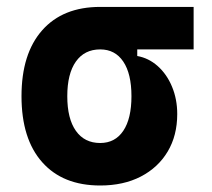

<svg xmlns="http://www.w3.org/2000/svg" viewBox="-20 -538 626 567"><path d="M275.9 9.8Q165.5 9.8 104.5 -59.1Q43.5 -127.9 43.5 -253.9Q43.5 -379.4 104.5 -448.5Q165.5 -517.6 275.9 -517.6H551.8V-392.1H385.3V-372.6Q418.9 -366.7 445.8 -342.8Q472.7 -318.8 488 -282Q503.4 -245.1 503.4 -201.2Q503.4 -137.7 475.1 -90.3Q446.8 -43 395.8 -16.6Q344.7 9.8 275.9 9.8ZM275.9 -115.7Q319.8 -115.7 344 -151.6Q368.2 -187.5 368.2 -253.9Q368.2 -320.3 344 -356.2Q319.8 -392.1 275.9 -392.1Q229.5 -392.1 204.1 -356.2Q178.7 -320.3 178.7 -253.9Q178.7 -187.5 204.1 -151.6Q229.5 -115.7 275.9 -115.7Z"/></svg>

Font: Cascadia Code NF
Style: Bold
Weight: 700
Monospace: yes
Designer: Aaron Bell
Foundry: Saja Typeworks
Version: Version 2404.023; ttfautohint (v1.8.4)